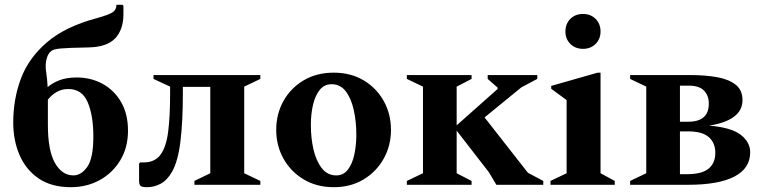

<svg xmlns="http://www.w3.org/2000/svg" viewBox="-20 -768 3155 798"><path d="M464 -748H489L493 -744V-709Q493 -646 459.5 -609.5Q426 -573 350 -571Q303 -570 275.5 -569Q248 -568 232 -566.5Q216 -565 205 -562Q174 -552 170 -500Q169 -485 172.5 -463.5Q176 -442 178 -406Q199 -424 228.5 -435Q258 -446 299 -446Q358 -446 406.5 -419.5Q455 -393 483.5 -343.5Q512 -294 512 -225Q512 -154 479.5 -101Q447 -48 393.5 -19Q340 10 275 10Q194 10 141 -26Q88 -62 61.5 -123Q35 -184 35 -259Q35 -356 67 -441.5Q99 -527 175.5 -592.5Q252 -658 384 -693Q434 -707 449 -717.5Q464 -728 464 -748ZM179 -250Q179 -142 208.5 -90.5Q238 -39 285 -39Q318 -39 343 -75Q368 -111 368 -200Q368 -288 344.5 -343Q321 -398 264 -398Q237 -398 216 -386Q195 -374 179 -354Z M740 -378Q740 -264 730 -181Q720 -98 695 -54Q675 -19 648 -4.5Q621 10 591 10Q569 10 563.5 4Q558 -2 558 -19V-88L563 -93H577Q624 -93 647.5 -125.5Q671 -158 679 -221Q687 -284 687 -378V-408L618 -440V-456H1062V-440L995 -408V-48L1062 -16V0H788V-16L854 -48V-407H740Z M1367 10Q1296 10 1242 -22.5Q1188 -55 1158 -109Q1128 -163 1128 -228Q1128 -294 1158 -348Q1188 -402 1242 -434Q1296 -466 1367 -466Q1438 -466 1491.5 -434Q1545 -402 1575 -348Q1605 -294 1605 -228Q1605 -163 1575 -109Q1545 -55 1491.5 -22.5Q1438 10 1367 10ZM1378 -39Q1407 -39 1425.5 -62.5Q1444 -86 1452.5 -125Q1461 -164 1461 -208Q1461 -262 1450.5 -310Q1440 -358 1417.5 -388Q1395 -418 1358 -418Q1328 -418 1309 -394.5Q1290 -371 1281 -332.5Q1272 -294 1272 -249Q1272 -194 1283 -146.5Q1294 -99 1317.5 -69Q1341 -39 1378 -39Z M2043 0 2012 -52 1878 -225V-48L1940 -16V0H1671V-16L1738 -48V-408L1671 -440V-456H1940V-440L1878 -408V-247L2048 -398V-404L2007 -440V-456H2213V-440L2147 -405L1994 -280L2174 -50L2238 -16V0Z M2403 -565Q2371 -565 2350.5 -585.5Q2330 -606 2330 -637Q2330 -669 2350.5 -689.5Q2371 -710 2403 -710Q2435 -710 2455.5 -689.5Q2476 -669 2476 -637Q2476 -606 2455.5 -585.5Q2435 -565 2403 -565ZM2268 0V-16L2335 -48V-352L2271 -399V-411L2464 -466H2476V-48L2535 -16V0Z M2666 -408 2599 -440V-456H2849Q2910 -456 2959 -447.5Q3008 -439 3037 -416.5Q3066 -394 3066 -352Q3066 -309 3030 -282.5Q2994 -256 2927 -246Q3020 -238 3059 -207.5Q3098 -177 3098 -135Q3098 -68 3032 -34Q2966 0 2841 0H2599V-16L2666 -48ZM2843 -412H2806V-262H2840Q2926 -262 2926 -337Q2926 -371 2906 -391.5Q2886 -412 2843 -412ZM2839 -222H2806V-44H2835Q2897 -44 2925 -67Q2953 -90 2953 -133Q2953 -174 2926 -198Q2899 -222 2839 -222Z"/></svg>

Font: Spectral
Style: Bold
Weight: 700
Designer: Jean-Baptiste Levee
Foundry: Production Type
Version: Version 2.001